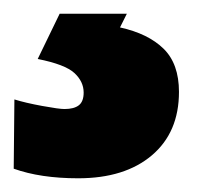

<svg xmlns="http://www.w3.org/2000/svg" viewBox="-127 -20 320 280"><path d="M-107 226 -106 125Q-90 130 -65.5 134.5Q-41 139 -33 139Q-19 139 -12 133.5Q-5 128 -5 115Q-5 99 -18.5 86.5Q-32 74 -72 66L-40 0H58L48 20Q89 29 111.5 51Q134 73 134 114Q134 173 94.5 206.5Q55 240 -13 240Q-68 240 -107 226Z"/></svg>

Font: Noto Sans Display Black
Style: Italic
Weight: 900
Italic angle: -12°
Designer: Monotype Design team
Foundry: Monotype Imaging Inc.
Version: Version 1.000